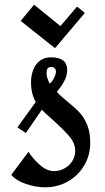

<svg xmlns="http://www.w3.org/2000/svg" viewBox="-20 -785 445 817"><path d="M266 -487Q265 -463 256 -445Q247 -427 236.5 -413Q226 -399 222 -394Q235 -379 269 -351Q300 -326 319 -305.5Q338 -285 351 -253.5Q364 -222 364 -177Q364 -125 338.5 -81.5Q313 -38 269 -13Q225 12 172 12Q133 12 91 -2Q49 -16 28 -41L101 -139Q122 -107 151 -82Q180 -57 209 -57Q246 -57 273 -82Q300 -107 300 -145Q300 -176 274 -206Q248 -236 200 -279Q167 -308 158 -318L90 -219L54 -243L132 -351Q112 -387 112 -434Q112 -480 134 -510.5Q156 -541 198 -541Q266 -541 266 -487ZM178 -473Q178 -462 182 -451Q186 -440 191 -429Q202 -437 210 -453Q218 -469 218 -481Q218 -489 212.5 -494.5Q207 -500 198 -500Q186 -500 182 -493Q178 -486 178 -473ZM237 -674 308 -757 341 -730 214 -580 68 -696 125 -765Z"/></svg>

Font: Amita
Style: Bold
Weight: 700
Designer: Eduardo Rodriguez Tunni, Modular Infotech, Brian J. Bonislawsky
Foundry: Eduardo Rodriguez Tunni, Modular Infotech, Brian J. Bonislawsky
Version: Version 1.003